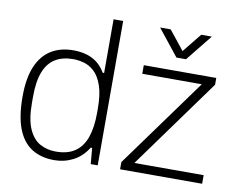

<svg xmlns="http://www.w3.org/2000/svg" viewBox="-79 -829 1179 947"><g transform="rotate(10 510.5 -355.5)"><path d="M248 12Q182 12 135.5 -17Q89 -46 64.5 -108Q40 -170 40 -270Q40 -362 65 -421Q90 -480 136.5 -509Q183 -538 248 -538Q282 -538 311.5 -530Q341 -522 365.5 -504Q390 -486 409 -454H416V-723H464V0H429L422 -80H415Q386 -33 342 -10.5Q298 12 248 12ZM248 -31Q308 -31 345 -57Q382 -83 399 -132.5Q416 -182 416 -254V-274Q416 -347 400.5 -391Q385 -435 360.5 -457.5Q336 -480 308 -487.5Q280 -495 255 -495Q202 -495 165.5 -473Q129 -451 110 -403.5Q91 -356 91 -278V-248Q91 -165 112 -117.5Q133 -70 168.5 -50.5Q204 -31 248 -31ZM576 0V-36L900 -483H602V-526H965V-492L640 -43H987V0ZM649 -723H702L793 -609H763L855 -723H908L802 -591H754Z"/></g></svg>

Font: Archivo Thin
Style: Regular
Weight: 250
Designer: Hector Gatti
Foundry: Omnibus-Type
Version: Version 2.001